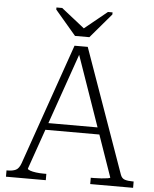

<svg xmlns="http://www.w3.org/2000/svg" viewBox="-60 -950 801 999"><g transform="rotate(5 341.0 -450.0)"><path d="M303 -761H378L487 -889V-900H463L329 -791H362L224 -900H194V-889ZM180 -297H489V-261H177ZM324 -691 337 -676 119 -52Q119 -47 131.5 -42.5Q144 -38 163 -35.5Q182 -33 201 -33H217V0H9V-33H14Q41 -33 57.5 -41Q74 -49 84 -77L305 -710H374L604 -62Q611 -43 627 -38Q643 -33 668 -33H673V0H449V-33H466Q485 -33 504.5 -34.5Q524 -36 537 -38Q550 -40 550 -43Z"/></g></svg>

Font: Roboto Serif 36pt ExtraLight
Style: Regular
Weight: 250
Designer: Greg Gazdowicz
Foundry: Commercial Type
Version: Version 1.008